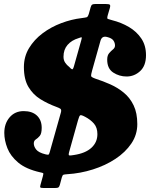

<svg xmlns="http://www.w3.org/2000/svg" viewBox="-20 -855 768 960"><path d="M516 -556.5Q516 -578 525.8 -589.2Q535.5 -600.5 545.2 -608.2Q555 -616 555 -627.5Q555 -641 546.8 -652.8Q538.5 -664.5 515.5 -670Q490 -677 482.5 -651.5L440.5 -502Q434.5 -480.5 435.5 -474.8Q436.5 -469 457.5 -461.5Q495 -449.5 532 -433Q569 -416.5 599.5 -391.2Q630 -366 648.2 -328Q666.5 -290 666.5 -234.5Q666.5 -181.5 636.8 -137.5Q607 -93.5 557 -60.5Q507 -27.5 444.5 -7.8Q382 12 316.5 16Q301.5 17 297 18.8Q292.5 20.5 289 32.5L279 70Q276 79.5 272 82.2Q268 85 255 85H198Q183.5 85 181.5 81.8Q179.5 78.5 183 67L194.5 25.5Q198 13 195.8 11Q193.5 9 180.5 6.5Q110 -9.5 71.2 -42Q32.5 -74.5 17 -114Q1.5 -153.5 1.5 -190.5Q1.5 -237.5 28.2 -268.5Q55 -299.5 98.5 -299.5Q141 -299.5 164.8 -277Q188.5 -254.5 188.5 -216Q188.5 -187 178.8 -175.5Q169 -164 159 -157.8Q149 -151.5 149 -137.5Q149 -122.5 161 -107.2Q173 -92 207 -83.5Q218.5 -80.5 222 -81.8Q225.5 -83 228.5 -94L284.5 -292.5Q288.5 -307 281.5 -311.5Q274.5 -316 262 -320.5Q219.5 -336 182.5 -358.8Q145.5 -381.5 122.5 -419.8Q99.5 -458 99.5 -519.5Q99.5 -572 125.2 -614.5Q151 -657 193 -688.5Q235 -720 286 -739.2Q337 -758.5 388 -764.5Q407.5 -767 413.5 -768.8Q419.5 -770.5 424.5 -787L433.5 -819.5Q436.5 -829.5 441.2 -832.2Q446 -835 458 -835H507.5Q525 -835 529 -831.5Q533 -828 529 -814L519 -780Q514 -762.5 518.8 -760.5Q523.5 -758.5 540.5 -754Q586.5 -742.5 625 -719.8Q663.5 -697 686.8 -662.2Q710 -627.5 710 -579Q710 -526.5 680.8 -499.5Q651.5 -472.5 613 -472.5Q576.5 -472.5 546.2 -492.2Q516 -512 516 -556.5ZM297.5 -571.5Q297.5 -554 305.8 -541.8Q314 -529.5 326.5 -520Q335.5 -510 340.2 -508.5Q345 -507 349.5 -523L385.5 -650.5Q389.5 -664.5 388.8 -667.5Q388 -670.5 373.5 -664.5Q338 -654 317.8 -630.5Q297.5 -607 297.5 -571.5ZM467 -184.5Q467 -217 449.8 -237Q432.5 -257 405.5 -271Q386 -281.5 381 -278.5Q376 -275.5 370 -253.5L326.5 -98Q321 -79.5 325.8 -78Q330.5 -76.5 350 -80Q407 -88.5 437 -116Q467 -143.5 467 -184.5Z"/></svg>

Font: Besley* Heavy
Style: Italic
Weight: 800
Italic angle: -13°
Designer: Owen Earl
Foundry: indestructible type*
Version: Version 3.000; ttfautohint (v1.8.3)